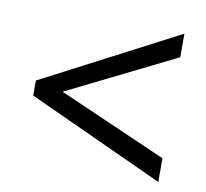

<svg xmlns="http://www.w3.org/2000/svg" viewBox="-62 -675 674 627"><g transform="rotate(10 275.5 -362.0)"><path d="M501 -116.2 49.8 -323.2V-373L501 -607.9V-529.8L142.1 -352.1L501 -194.8Z"/></g></svg>

Font: WenQuanYi Micro Hei
Style: Regular
Weight: 400
Foundry: Ascender Corporation
Version: Version 0.2.0-beta